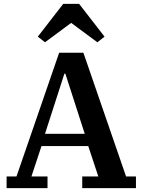

<svg xmlns="http://www.w3.org/2000/svg" viewBox="-20 -970 735 990"><path d="M14 -60H65L285 -698H410L630 -60H681V0H404V-60H487L435 -217H194L142 -60H225V0H14ZM212 -280H417L317 -590H312ZM175 -781 306 -950H388L519 -781L482 -752L347 -852L212 -752Z"/></svg>

Font: IBM Plex Serif SemiBold
Style: Regular
Weight: 600
Designer: Mike Abbink, Paul van der Laan, Pieter van Rosmalen
Foundry: Bold Monday
Version: Version 2.5